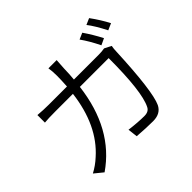

<svg xmlns="http://www.w3.org/2000/svg" viewBox="-184 -1077 1368 1368"><g transform="rotate(-45 500.0 -392.5)"><path d="M750 -781Q795 -716 832 -644L783 -621Q744 -701 702 -760ZM858 -820Q909 -750 943 -684L893 -662Q847 -752 810 -799ZM832 -566Q827 -538 827 -518Q810 -130 766 -36Q738 22 662 22Q594 22 503 15L494 -59Q580 -48 644 -48Q688 -48 703 -80Q755 -183 755 -520H465Q419 -144 159 35L94 -18Q147 -46 191 -87Q360 -237 395 -520H221Q143 -520 109 -516V-592Q164 -587 220 -587H402Q406 -653 406 -691Q406 -738 400 -772H483Q480 -737 478 -693Q477 -638 472 -587H720Q754 -587 781 -592Z"/></g></svg>

Font: Source Han Sans CN Normal
Style: Regular
Weight: 350
Designer: Ryoko NISHIZUKA 西塚涼子 (kana, bopomofo & ideographs); Paul D. Hunt (Latin, Greek & Cyrillic); Sandoll Communications 산돌커뮤니
Foundry: Adobe
Version: Version 2.004;hotconv 1.0.118;makeotfexe 2.5.65603